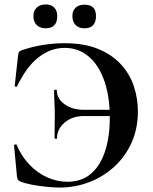

<svg xmlns="http://www.w3.org/2000/svg" viewBox="-20 -830 688 862"><path d="M247 12Q221 12 187.5 8.5Q154 5 122.5 -1Q91 -7 71 -15Q63 -19 60 -24Q57 -29 56 -39L43 -178Q43 -180 48.5 -181.5Q54 -183 55 -179Q76 -129 111.5 -91.5Q147 -54 191.5 -34Q236 -14 283 -14Q347 -14 389 -50.5Q431 -87 452 -152Q473 -217 473 -302Q473 -396 448.5 -466.5Q424 -537 378.5 -576Q333 -615 270 -615Q208 -615 153.5 -573Q99 -531 57 -443Q56 -440 51 -441Q46 -442 46 -444L61 -580Q63 -592 65 -596Q67 -600 76 -604Q126 -621 175 -628.5Q224 -636 269 -636Q359 -636 421.5 -610Q484 -584 523.5 -540.5Q563 -497 581 -442.5Q599 -388 599 -330Q599 -252 570.5 -189Q542 -126 492.5 -81Q443 -36 380 -12Q317 12 247 12ZM225 -209Q225 -247 225.5 -268Q226 -289 226 -311Q226 -340 224.5 -366.5Q223 -393 223 -425Q223 -427 229 -427Q235 -427 235 -425Q235 -387 270 -362Q305 -337 357 -337H563V-309H356Q305 -309 270.5 -280Q236 -251 236 -209Q236 -207 230.5 -207Q225 -207 225 -209ZM185 -703Q160 -703 145 -717.5Q130 -732 130 -758Q130 -782 145 -796Q160 -810 185 -810Q210 -810 223.5 -796Q237 -782 237 -758Q237 -703 185 -703ZM359 -703Q334 -703 319.5 -717.5Q305 -732 305 -758Q305 -782 319.5 -795.5Q334 -809 359 -809Q411 -809 411 -758Q411 -703 359 -703Z"/></svg>

Font: Cormorant Garamond Light
Style: Regular
Weight: 300
Designer: Christian Thalmann (Catharsis Fonts)
Foundry: Catharsis Fonts
Version: Version 4.001